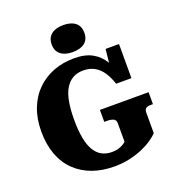

<svg xmlns="http://www.w3.org/2000/svg" viewBox="-167 -1087 1139 1238"><g transform="rotate(-20 402.0 -468.0)"><path d="M717 -238V-98Q701 -81 671.5 -60.5Q642 -40 601.5 -22.5Q561 -5 511.5 6Q462 17 407 17Q324 17 256.5 -7.5Q189 -32 140 -79.5Q91 -127 65 -196.5Q39 -266 39 -355Q39 -443 66 -512.5Q93 -582 142 -630Q191 -678 256.5 -703Q322 -728 399 -728Q474 -728 523 -700.5Q572 -673 600 -625Q628 -577 642 -513L593 -546L611 -715H703V-481H598Q583 -527 560.5 -561.5Q538 -596 505 -615Q472 -634 427 -634Q385 -634 354.5 -616.5Q324 -599 303.5 -564.5Q283 -530 273.5 -477.5Q264 -425 264 -355Q264 -280 274.5 -226.5Q285 -173 305.5 -140Q326 -107 355.5 -91.5Q385 -76 423 -76Q448 -76 467 -81.5Q486 -87 499.5 -95Q513 -103 521 -111V-238Q521 -261 504 -268.5Q487 -276 462 -276H442V-358H776V-276H761Q740 -276 728.5 -268.5Q717 -261 717 -238ZM406 -768Q354 -768 324 -791.5Q294 -815 294 -860Q294 -906 324 -929.5Q354 -953 406 -953Q459 -953 488.5 -929.5Q518 -906 518 -860Q518 -815 488.5 -791.5Q459 -768 406 -768Z"/></g></svg>

Font: Roboto Serif 20pt ExtraBold
Style: Regular
Weight: 800
Version: Version 1.008